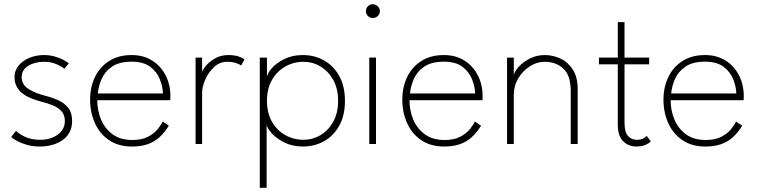

<svg xmlns="http://www.w3.org/2000/svg" viewBox="-20 -684 3602 912"><path d="M189.5 -422.5Q215 -422.5 238 -416.2Q261 -410 279 -400.8Q297 -391.5 307 -383L285.5 -357Q274.5 -367.5 248.5 -379Q222.5 -390.5 189.5 -390.5Q145.5 -390.5 114.2 -371.5Q83 -352.5 83 -317Q83 -282.5 114.2 -262.2Q145.5 -242 195 -229Q232 -219.5 260.8 -205.8Q289.5 -192 306 -169.2Q322.5 -146.5 322.5 -109Q322.5 -79 310.5 -56.2Q298.5 -33.5 277.2 -18.5Q256 -3.5 228 4.2Q200 12 168 12Q137.5 12 110.8 4.8Q84 -2.5 64 -13Q44 -23.5 33 -33L56 -62.5Q69 -48.5 99 -34.2Q129 -20 170.5 -20Q221 -20 254.5 -44.8Q288 -69.5 288 -109Q288 -138.5 272 -156Q256 -173.5 230.5 -183.8Q205 -194 177 -201Q150 -208 126.8 -217.5Q103.5 -227 86 -240.8Q68.5 -254.5 58.8 -273.5Q49 -292.5 49 -317.5Q49 -348.5 68 -372Q87 -395.5 119 -409Q151 -422.5 189.5 -422.5Z M442 -208Q442 -159.5 460 -116.2Q478 -73 515 -46Q552 -19 608.5 -19Q654 -19 683.2 -34.5Q712.5 -50 729.2 -70.8Q746 -91.5 752.5 -107L782 -87Q762 -54.5 737.5 -32.2Q713 -10 681.2 1Q649.5 12 607 12Q542.5 12 498 -18.2Q453.5 -48.5 430.8 -99.2Q408 -150 408 -210.5Q408 -270.5 431.2 -318.5Q454.5 -366.5 498.8 -394.5Q543 -422.5 605.5 -422.5Q661 -422.5 702.2 -396.8Q743.5 -371 766.5 -326.5Q789.5 -282 789.5 -225Q789.5 -220.5 789 -216.2Q788.5 -212 788.5 -208ZM754 -240Q753 -272.5 739.2 -307.5Q725.5 -342.5 693.5 -366.8Q661.5 -391 605.5 -391Q546.5 -391 512.2 -367.5Q478 -344 462.8 -309Q447.5 -274 444.5 -240Z M940 0H909V-410.5H940V-333.5H937.5Q939 -347 955.2 -368Q971.5 -389 999.8 -405.8Q1028 -422.5 1065 -422.5Q1094 -422.5 1114 -415.5Q1134 -408.5 1141 -401.5L1125.5 -373Q1118.5 -378.5 1101 -384.5Q1083.5 -390.5 1058.5 -390.5Q1023.5 -390.5 996.8 -365.5Q970 -340.5 955 -306Q940 -271.5 940 -243Z M1246.5 208H1214V-410.5H1248V-319Q1250 -336 1271.5 -360.5Q1293 -385 1330.8 -403.8Q1368.5 -422.5 1418.5 -422.5Q1473.5 -422.5 1518.8 -397.2Q1564 -372 1591.2 -323.5Q1618.5 -275 1618.5 -205Q1618.5 -135 1591.2 -86.5Q1564 -38 1518.8 -13Q1473.5 12 1418.5 12Q1368.5 12 1330.2 -7.5Q1292 -27 1270.2 -51.5Q1248.5 -76 1246.5 -91ZM1586 -205Q1586 -263 1562.8 -304.5Q1539.5 -346 1502.2 -368.2Q1465 -390.5 1422 -390.5Q1374.5 -390.5 1334.8 -367.8Q1295 -345 1271.5 -303.5Q1248 -262 1248 -205Q1248 -148 1271.5 -106.5Q1295 -65 1334.8 -42.5Q1374.5 -20 1422 -20Q1465 -20 1502.2 -42Q1539.5 -64 1562.8 -105.5Q1586 -147 1586 -205Z M1734 0V-410.5H1766V0ZM1750.5 -598.5Q1737 -598.5 1727.5 -608Q1718 -617.5 1718 -631Q1718 -645 1727.8 -654.5Q1737.5 -664 1750.5 -664Q1759.5 -664 1767.2 -659.5Q1775 -655 1779.8 -647.8Q1784.5 -640.5 1784.5 -631Q1784.5 -617.5 1774.5 -608Q1764.5 -598.5 1750.5 -598.5Z M1925 -208Q1925 -159.5 1943 -116.2Q1961 -73 1998 -46Q2035 -19 2091.5 -19Q2137 -19 2166.2 -34.5Q2195.5 -50 2212.2 -70.8Q2229 -91.5 2235.5 -107L2265 -87Q2245 -54.5 2220.5 -32.2Q2196 -10 2164.2 1Q2132.5 12 2090 12Q2025.5 12 1981 -18.2Q1936.5 -48.5 1913.8 -99.2Q1891 -150 1891 -210.5Q1891 -270.5 1914.2 -318.5Q1937.5 -366.5 1981.8 -394.5Q2026 -422.5 2088.5 -422.5Q2144 -422.5 2185.2 -396.8Q2226.5 -371 2249.5 -326.5Q2272.5 -282 2272.5 -225Q2272.5 -220.5 2272 -216.2Q2271.5 -212 2271.5 -208ZM2237 -240Q2236 -272.5 2222.2 -307.5Q2208.5 -342.5 2176.5 -366.8Q2144.5 -391 2088.5 -391Q2029.5 -391 1995.2 -367.5Q1961 -344 1945.8 -309Q1930.5 -274 1927.5 -240Z M2568 -422.5Q2605.5 -422.5 2641.5 -406Q2677.5 -389.5 2700.8 -353.8Q2724 -318 2724 -261V0H2691V-250.5Q2691 -326 2656 -358.2Q2621 -390.5 2567 -390.5Q2531 -390.5 2497.5 -369.5Q2464 -348.5 2442.2 -312.5Q2420.5 -276.5 2420.5 -232V0H2388.5V-410.5H2420.5V-326.5Q2423.5 -344.5 2444 -367Q2464.5 -389.5 2497 -406Q2529.5 -422.5 2568 -422.5Z M2825 -410.5H2914.5V-579H2946.5V-410.5H3063.5V-378.5H2946.5V-101Q2946.5 -55.5 2963.5 -37.8Q2980.5 -20 3003.5 -20Q3027 -20 3038.5 -28Q3050 -36 3052 -38.5L3071.5 -12Q3069 -9.5 3060.5 -3.5Q3052 2.5 3037.8 7.2Q3023.5 12 3002.5 12Q2966 12 2940.2 -12.8Q2914.5 -37.5 2914.5 -93V-378.5H2825Z M3165.5 -208Q3165.5 -159.5 3183.5 -116.2Q3201.5 -73 3238.5 -46Q3275.5 -19 3332 -19Q3377.5 -19 3406.8 -34.5Q3436 -50 3452.8 -70.8Q3469.5 -91.5 3476 -107L3505.5 -87Q3485.5 -54.5 3461 -32.2Q3436.5 -10 3404.8 1Q3373 12 3330.5 12Q3266 12 3221.5 -18.2Q3177 -48.5 3154.2 -99.2Q3131.5 -150 3131.5 -210.5Q3131.5 -270.5 3154.8 -318.5Q3178 -366.5 3222.2 -394.5Q3266.5 -422.5 3329 -422.5Q3384.5 -422.5 3425.8 -396.8Q3467 -371 3490 -326.5Q3513 -282 3513 -225Q3513 -220.5 3512.5 -216.2Q3512 -212 3512 -208ZM3477.5 -240Q3476.5 -272.5 3462.8 -307.5Q3449 -342.5 3417 -366.8Q3385 -391 3329 -391Q3270 -391 3235.8 -367.5Q3201.5 -344 3186.2 -309Q3171 -274 3168 -240Z"/></svg>

Font: League Spartan Thin Thin
Style: Regular
Weight: 250
Version: Version 2.002